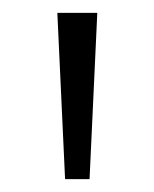

<svg xmlns="http://www.w3.org/2000/svg" viewBox="-20 -734 239 298"><path d="M131 -714 119 -456H81L69 -714Z"/></svg>

Font: Noto Sans Symbols Light
Style: Regular
Weight: 300
Version: Version 2.002